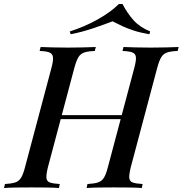

<svg xmlns="http://www.w3.org/2000/svg" viewBox="-56 -944 917 964"><path d="M220 -346 227 -366H580L572 -346ZM618 -602Q628 -639 626.5 -656.5Q625 -674 609 -680.5Q593 -687 559 -688L564 -708Q589 -707 626 -706Q663 -705 700 -705Q743 -705 780 -706Q817 -707 841 -708L836 -688Q802 -687 783 -680.5Q764 -674 753.5 -656.5Q743 -639 733 -602L601 -106Q592 -70 593 -52Q594 -34 610 -28Q626 -22 660 -20L656 0Q633 -2 596 -2.5Q559 -3 516 -3Q479 -3 441.5 -2.5Q404 -2 379 0L383 -20Q417 -22 436 -28Q455 -34 466 -52Q477 -70 486 -106ZM185 -106Q176 -70 177 -52Q178 -34 194 -28Q210 -22 244 -20L240 0Q216 -2 178.5 -2.5Q141 -3 103 -3Q61 -3 24.5 -2.5Q-12 -2 -36 0L-31 -20Q2 -22 20.5 -28Q39 -34 50 -52Q61 -70 70 -106L202 -602Q212 -639 210 -656.5Q208 -674 192.5 -680.5Q177 -687 143 -688L148 -708Q170 -707 207.5 -706Q245 -705 287 -705Q325 -705 362 -706Q399 -707 425 -708L420 -688Q386 -687 367 -680.5Q348 -674 337.5 -656.5Q327 -639 317 -602ZM509 -837Q468 -821 411.5 -802Q355 -783 299 -772L294 -786Q370 -810 435.5 -847Q501 -884 541 -924H559Q583 -878 614 -843Q645 -808 698 -786L694 -772Q648 -780 616 -790.5Q584 -801 559 -812.5Q534 -824 509 -837Z"/></svg>

Font: Playfair Display Medium
Style: Italic
Weight: 500
Italic angle: -14°
Designer: Claus Eggers Sørensen
Foundry: Claus Eggers Sørensen
Version: Version 1.203